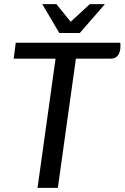

<svg xmlns="http://www.w3.org/2000/svg" viewBox="-20 -906 601 926"><path d="M561 -685Q561 -674 560 -669Q553 -623 514 -623H346L259 0H161L248 -623H46L56 -700H560Q561 -696 561 -685ZM184 -886H252L321 -801L413 -886H486L365 -747H266Z"/></svg>

Font: Krub Medium
Style: Italic
Weight: 500
Italic angle: -8°
Designer: Ekaluck Peanpanawate
Foundry: Cadson Demak Co.,Ltd.
Version: Version 1.000; ttfautohint (v1.6)